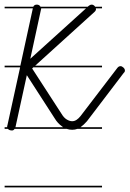

<svg xmlns="http://www.w3.org/2000/svg" viewBox="-20 -571 560 830"><path d="M421 -14H315Q304 -10 292 -10Q280 -10 268 -14H43Q39 -7 32 -7Q22 -7 16 -12Q15 -13 14 -14H0V-21H11V-24Q11 -28 12 -29L67 -280H0V-287H68L122 -535H0V-542H124Q128 -551 139 -551Q148 -551 153 -545Q154 -544 155 -542H359L364 -546Q370 -551 376 -551Q383 -551 389 -545Q390 -543 391 -542H421V-535H394Q395 -533 395 -532Q395 -525 388 -519L132 -287H421V-280H124L119 -275L246 -79Q256 -62 268.5 -54.5Q281 -47 292 -47Q302 -47 311 -53Q320 -59 328 -69L487 -277Q493 -285 501 -285Q507 -285 513.5 -279Q520 -273 520 -266Q520 -260 515 -256L356 -47Q342 -31 328 -21H421ZM249 -24Q229 -38 216 -60L96 -246L47 -22L46 -21H253ZM157 -529 111 -317 352 -535H158Q158 -530 157 -529ZM421 239H0V232H421Z"/></svg>

Font: Gruenewald VA 1. Klasse
Style: Regular
Weight: 400
Designer: Peter Wiegel
Foundry: Peter Wiegel, nach dem Schriftentwurf von Dr. H. Gr¸newald
Version: Version 0.007